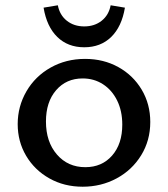

<svg xmlns="http://www.w3.org/2000/svg" viewBox="-20 -700 637 727"><path d="M453 -671 399 -680Q392 -643 365 -621.5Q338 -600 299 -600Q260 -600 233 -621.5Q206 -643 199 -680L145 -671Q157 -599 197 -560Q237 -521 299 -521Q361 -521 401 -560Q441 -599 453 -671ZM47 -230Q47 -297 80 -354Q113 -411 171.5 -444Q230 -477 302 -477Q372 -477 428 -446Q484 -415 516.5 -360.5Q549 -306 549 -238Q549 -168 514.5 -112Q480 -56 421.5 -24.5Q363 7 293 7Q223 7 167 -24.5Q111 -56 79 -110Q47 -164 47 -230ZM443 -228Q443 -280 423.5 -319.5Q404 -359 370 -381Q336 -403 293 -403Q231 -403 192.5 -358.5Q154 -314 154 -240Q154 -163 195.5 -115Q237 -67 303 -67Q366 -67 404.5 -111Q443 -155 443 -228Z"/></svg>

Font: Ysabeau SC Semibold
Style: Regular
Weight: 600
Designer: Christian Thalmann (Catharsis Fonts)
Version: Version 0.003